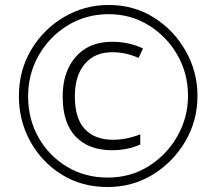

<svg xmlns="http://www.w3.org/2000/svg" viewBox="-20 -743 852 772"><path d="M774 -358Q774 -454 727 -537.5Q680 -621 599.5 -672Q519 -723 416 -723Q320 -723 237.5 -674.5Q155 -626 105.5 -543Q56 -460 56 -356Q56 -258 101.5 -175Q147 -92 227.5 -41.5Q308 9 413 9Q512 9 593.5 -40.5Q675 -90 724.5 -173.5Q774 -257 774 -358ZM93 -356Q93 -446 136 -521Q179 -596 252.5 -641Q326 -686 417 -686Q506 -686 578.5 -641Q651 -596 693.5 -521.5Q736 -447 736 -358Q736 -271 693.5 -196Q651 -121 578 -75Q505 -29 413 -29Q322 -29 249.5 -72.5Q177 -116 135 -190Q93 -264 93 -356ZM544 -162V-203Q489 -181 434 -181Q362 -181 321.5 -223.5Q281 -266 281 -356Q281 -439 321 -486Q361 -533 431 -533Q487 -533 537 -510L555 -548Q499 -575 430 -575Q338 -575 285 -515Q232 -455 232 -355Q232 -248 284.5 -193.5Q337 -139 430 -139Q493 -139 544 -162Z"/></svg>

Font: Noto Sans Display Condensed Light
Style: Italic
Weight: 300
Width: 3
Designer: Monotype Design team
Foundry: Monotype Imaging Inc.
Version: 1.000